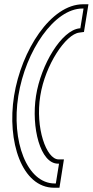

<svg xmlns="http://www.w3.org/2000/svg" viewBox="-20 -715 435 901"><path d="M46 -265C12 -52 82 166 234 166H259L280 33H255C197 33 145 -116 169 -265C192 -411 289 -555 352 -562L374 -565L395 -695H370C218 -695 80 -478 46 -265ZM66 -265C100 -477 235 -675 367 -675H372L357 -582H353C269 -573 172 -412 149 -265C126 -117 169 53 252 53H257L242 146H237C106 146 32 -53 66 -265Z"/></svg>

Font: Charger Pro
Style: OlObl
Weight: 900
Designer: Jasper
Foundry: Cannot Into Space Fonts
Version: Version 1.09